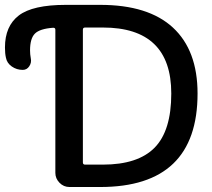

<svg xmlns="http://www.w3.org/2000/svg" viewBox="-140 -750 849 770"><path d="M192.4 -630.9V-98.6Q192.4 -89.8 201.2 -89.8H272.5Q413.1 -89.8 480 -157.7Q546.9 -225.6 546.9 -375Q546.9 -639.6 272.5 -639.6H201.2Q192.4 -639.6 192.4 -630.9ZM-48.8 -469.7Q-73.2 -469.7 -92.8 -483.4Q-112.3 -497.1 -116.2 -518.6Q-120.1 -535.2 -120.1 -559.6Q-120.1 -645.5 -64.5 -688Q-8.8 -730.5 124 -730.5H261.7Q455.1 -730.5 553.7 -639.2Q652.3 -547.9 652.3 -375Q652.3 0 261.7 0H138.7Q115.2 0 98.6 -17.1Q82 -34.2 82 -56.6V-630.9Q82 -638.7 73.2 -638.7Q19.5 -634.8 0 -615.2Q-19.5 -595.7 -19.5 -547.9Q-19.5 -532.2 -16.6 -516.6Q-12.7 -499 -22.5 -484.4Q-32.2 -469.7 -48.8 -469.7Z"/></svg>

Font: Rounded Mgen+ 2p medium
Style: Regular
Weight: 500
Designer: [Source Han Sans]
Ryoko NISHIZUKA  (kana & ideographs); Paul D. Hunt (Latin, Greek & Cyrillic); Wenlong ZHANG  (bopomofo
Version: Version 1.059.20150602